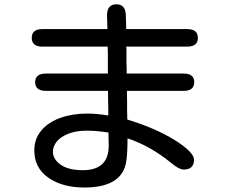

<svg xmlns="http://www.w3.org/2000/svg" viewBox="-20 -796 1040 877"><path d="M136.7 -109.4Q136.7 -162.1 168.9 -200.2Q201.2 -238.3 256.3 -257.8Q311.5 -277.3 378.9 -277.3Q418 -277.3 474.6 -268.6V-304.7L473.6 -342.8V-380.9H190.4Q140.6 -380.9 140.6 -420.9Q140.6 -460 190.4 -460H472.7V-550.8L471.7 -583H173.8Q125 -583 125 -623Q125 -663.1 173.8 -663.1H470.7L468.8 -725.6Q468.8 -776.4 511.7 -776.4Q551.8 -776.4 554.7 -729.5L556.6 -663.1H835Q883.8 -663.1 883.8 -623Q883.8 -583 835 -583H556.6L557.6 -576.2V-508.8L558.6 -484.4V-460H818.4Q867.2 -460 867.2 -420.9Q867.2 -380.9 818.4 -380.9H559.6L560.5 -336.9V-293L561.5 -250Q689.5 -210.9 778.3 -156.2Q866.2 -100.6 866.2 -66.4Q866.2 -21.5 818.4 -21.5Q797.9 -21.5 761.7 -51.8Q668 -128.9 562.5 -164.1Q562.5 -84 554.7 -47.9Q530.3 60.5 365.2 60.5Q264.6 60.5 200.7 15.6Q136.7 -29.3 136.7 -109.4ZM476.6 -130.9 475.6 -180.7V-190.4Q421.9 -199.2 377.9 -199.2Q328.1 -199.2 293 -185.5Q257.8 -171.9 239.7 -149.9Q221.7 -127.9 221.7 -103.5Q221.7 -68.4 257.3 -43.5Q293 -18.6 358.4 -18.6Q476.6 -18.6 476.6 -130.9Z"/></svg>

Font: jf-openhuninn-2.1
Style: Regular
Weight: 400
Designer: [Kosugi Maru]
Designed by MOTOYA      

[Varela Round]
Joe Prince (Latin component); Avraham Cornfeld (Hebrew component)
Foundry: justfont Co., Ltd.
Version: 2.1